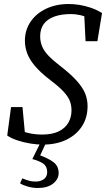

<svg xmlns="http://www.w3.org/2000/svg" viewBox="-20 -705 534 956"><path d="M16 -30 35 -172H92L105 -32L57 -67Q86 -51 120 -43Q154 -35 189 -35Q239 -35 271.5 -50.5Q304 -66 320 -93.5Q336 -121 336 -155Q336 -178 329 -199Q322 -220 299.5 -245.5Q277 -271 232 -305Q181 -344 153.5 -377Q126 -410 115 -440.5Q104 -471 104 -502Q104 -555 132 -596.5Q160 -638 209.5 -661.5Q259 -685 322 -685Q349 -685 376.5 -680.5Q404 -676 432 -666.5Q460 -657 488 -640L465 -500H406L399 -640L442 -605Q405 -624 380.5 -629.5Q356 -635 334 -635Q285 -635 250.5 -622.5Q216 -610 198 -585.5Q180 -561 180 -524Q180 -498 189.5 -474.5Q199 -451 221 -428Q243 -405 278 -378Q335 -334 364.5 -300Q394 -266 405 -237Q416 -208 416 -177Q416 -119 388 -76Q360 -33 310 -9Q260 15 193 15Q163 15 130 9.5Q97 4 67 -6Q37 -16 16 -30ZM141 87 184 0H212L172 86L170 65Q221 83 246.5 102.5Q272 122 272 157Q272 187 244.5 209Q217 231 169 231Q144 231 120 224.5Q96 218 80 208L91 183Q108 190 123 194.5Q138 199 157 199Q183 199 199 186.5Q215 174 215 152Q215 124 195.5 110Q176 96 141 87Z"/></svg>

Font: Source Serif 4
Style: Italic
Weight: 400
Italic angle: -12°
Designer: Frank Grießhammer
Foundry: Adobe Systems Incorporated
Version: Version 4.004;hotconv 1.0.116;makeotfexe 2.5.65601